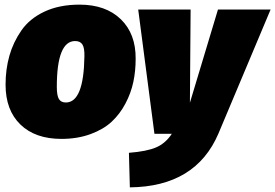

<svg xmlns="http://www.w3.org/2000/svg" viewBox="-20 -577 1187 828"><path d="M245 22Q132 22 68 -40Q4 -102 4 -212Q4 -278 20.5 -336.5Q37 -395 72.5 -446Q108 -497 172 -527Q236 -557 323 -557Q436 -557 501 -494Q566 -431 565 -323Q565 -271 555 -223.5Q545 -176 521 -130.5Q497 -85 461.5 -52Q426 -19 370 1.5Q314 22 245 22ZM1147 -536 922 -1Q824 228 540 231L536 82Q613 76 653.5 58.5Q694 41 721 0H646L576 -536H802L799 -134L920 -536ZM264 -135Q341 -135 344 -333Q345 -370 335.5 -385Q326 -400 304 -400Q225 -400 225 -202Q225 -165 234 -150Q243 -135 264 -135Z"/></svg>

Font: Fira Sans Ultra
Style: Italic
Weight: 950
Italic angle: -8°
Designer: Carrois Corporate & Edenspiekermann AG
Foundry: Carrois Corporate GbR & Edenspiekermann AG
Version: Version 4.203;PS 004.203;hotconv 1.0.88;makeotf.lib2.5.64775